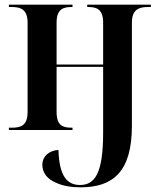

<svg xmlns="http://www.w3.org/2000/svg" viewBox="-20 -556 678 821"><path d="M324 245C462 245 544 180 544 -18V-459C544 -517 576 -526 613 -526H625V-536H353V-526H357C393 -526 421 -517 421 -459V-280H222V-459C222 -517 250 -526 286 -526H290V-536H18V-526H30C67 -526 98 -517 98 -459V-77C98 -18 68 -10 30 -10H18V0H290V-10H286C250 -10 222 -18 222 -77V-270H421V11C421 187 385 235 322 235C267 235 233 197 230 85C188 88 161 114 161 148C161 185 184 211 221 226C251 240 289 245 324 245Z"/></svg>

Font: Noto Serif Display SemiCondensed SemiBold
Style: Regular
Weight: 600
Width: 4
Designer: Monotype Design Team
Foundry: Monotype Imaging Inc.
Version: Version 2.009